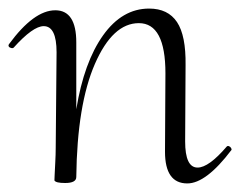

<svg xmlns="http://www.w3.org/2000/svg" viewBox="-28 -419 560 448"><path d="M501 -77Q503 -79 506 -78Q509 -77 511 -74Q513 -71 512 -69Q453 9 409 9Q357 9 357 -65L358 -248Q358 -365 296 -365Q235 -365 193.5 -270Q152 -175 150 -6Q150 8 124 8Q102 8 99 2Q99 1 99.5 -11Q100 -23 101 -41Q102 -59 102 -74L104 -297Q104 -358 74 -358Q49 -358 4 -308Q2 -306 -2 -307Q-6 -308 -7.5 -310.5Q-9 -313 -7 -316Q51 -395 101 -395Q150 -395 150 -320V-164Q168 -274 212.5 -336.5Q257 -399 320 -399Q364 -399 385 -367.5Q406 -336 405 -267L404 -89Q404 -28 433 -28Q459 -28 501 -77Z"/></svg>

Font: Cormorant Upright Light
Style: Regular
Weight: 300
Designer: Christian Thalmann (Catharsis Fonts)
Foundry: Catharsis Fonts
Version: Version 3.302;PS 003.302;hotconv 1.0.88;makeotf.lib2.5.64775